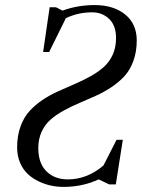

<svg xmlns="http://www.w3.org/2000/svg" viewBox="-20 -731 562 761"><path d="M47.9 -147Q47.9 -192.9 61.3 -229.7Q74.7 -266.6 97.4 -291.3Q120.1 -315.9 149.4 -335.4Q178.7 -355 211.4 -369.6Q244.1 -384.3 276.6 -398.2Q309.1 -412.1 338.4 -428.5Q367.7 -444.8 390.4 -464.6Q413.1 -484.4 426.5 -513.7Q439.9 -543 439.9 -580.1Q439.9 -629.9 412.6 -656Q385.3 -682.1 345.2 -682.1Q290 -682.1 241.2 -659.2L174.8 -524.9H150.9L176.8 -702.1H202.1L228 -689Q287.6 -710.9 355 -710.9Q430.2 -710.9 476.1 -673.6Q522 -636.2 522 -570.8Q522 -525.4 508.5 -489Q495.1 -452.6 472.7 -428.5Q450.2 -404.3 420.9 -385Q391.6 -365.7 359.4 -351.1Q327.1 -336.4 294.7 -322.8Q262.2 -309.1 232.9 -293Q203.6 -276.9 181.2 -257.6Q158.7 -238.3 145.3 -209.5Q131.8 -180.7 131.8 -144Q131.8 -84 164.1 -52Q196.3 -20 249 -20Q325.7 -20 390.1 -75.2L441.9 -176.8H466.8L439 0H413.1L371.1 -20Q307.1 9.8 231.9 9.8Q207.5 9.8 183.3 4.9Q159.2 0 134.3 -11.7Q109.4 -23.4 90.6 -40.8Q71.8 -58.1 59.8 -85.4Q47.9 -112.8 47.9 -147Z"/></svg>

Font: Dihjauti S
Style: Bold Italic
Weight: 700
Italic angle: -9°
Designer: T. Christopher White
Version: Version 3.0.0